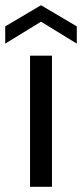

<svg xmlns="http://www.w3.org/2000/svg" viewBox="-46 -715 314 735"><path d="M69 0V-502H153V0ZM-26 -548V-614L111 -695L248 -614V-548L111 -632Z"/></svg>

Font: DM Sans 16pt
Style: Regular
Weight: 400
Version: Version 4.004;gftools[0.9.30]